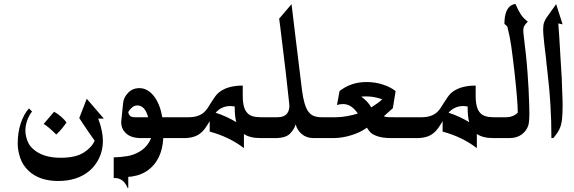

<svg xmlns="http://www.w3.org/2000/svg" viewBox="-20 -702 2920 976"><path d="M479 -99Q481 -95 486.5 -78.5Q492 -62 497.5 -36.5Q503 -11 503 15Q503 61 484.5 100.5Q466 140 435 166Q374 218 276 218Q181 218 126 167Q95 138 82.5 100Q70 62 70 28Q70 -29 86 -77Q101 -121 127 -151L143 -135Q130 -120 119.5 -93Q109 -66 109 -38Q109 -14 120 15.5Q131 45 163 67Q210 100 289 100Q365 100 406.5 73Q448 46 461 13Q453 2 428.5 -33.5Q404 -69 383 -102L421 -200L508 -99ZM318 -79Q309 -66 297 -51Q285 -36 266 -18Q225 -59 202 -72Q244 -120 255 -134Q272 -125 290.5 -109Q309 -93 318 -79Z M910 0H810Q804 112 730 165Q703 183 675.5 190Q648 197 632 197V254H629Q607 200 558 203V98Q596 97 628 91.5Q660 86 689 69Q730 45 748 0H697Q641 0 615 -30Q596 -50 596 -82L597 -92L606 -180Q609 -207 631.5 -230.5Q654 -254 689 -254Q732 -254 765 -210Q794 -170 805 -106H910ZM733 -106Q717 -166 678 -166Q665 -166 655 -158.5Q645 -151 639 -143Q633 -135 632 -132Q632 -126 638.5 -116Q645 -106 666 -106Z M1346 -106V0H1305Q1250 0 1220 -21V51Q1146 -6 1046 -33V-86Q1031 -61 1021 -47.5Q1011 -34 998 -24Q968 0 915 0H893Q871 0 855.5 -15.5Q840 -31 840 -53Q840 -75 855.5 -90.5Q871 -106 893 -106H938Q994 -106 1022 -136Q1035 -149 1052 -179Q1074 -214 1086 -226Q1129 -267 1214 -267V-214Q1214 -152 1237 -128Q1256 -106 1305 -106ZM1152 -163Q1106 -163 1076 -129Q1132 -111 1181 -81Q1173 -110 1173 -161Q1157 -163 1152 -163Z M1643 0H1575Q1538 0 1514 -20.5Q1490 -41 1483 -70Q1477 -47 1455 -23.5Q1433 0 1378 0H1329Q1307 0 1291.5 -15.5Q1276 -31 1276 -53Q1276 -75 1291.5 -90.5Q1307 -106 1329 -106H1389Q1425 -106 1440 -126Q1451 -141 1451 -164Q1451 -173 1450 -177Q1438 -298 1404 -570L1399 -607L1462 -681L1484 -498Q1513 -260 1515 -245Q1525 -166 1547 -135Q1559 -119 1575.5 -112.5Q1592 -106 1616 -106H1643Z M2094 -106V0H1971Q1926 0 1900 -9Q1874 -18 1864.5 -27.5Q1855 -37 1845 -53Q1815 -30 1767 -15Q1719 0 1673 0H1626Q1604 0 1588.5 -15.5Q1573 -31 1573 -52Q1573 -74 1588.5 -90Q1604 -106 1626 -106H1687Q1713 -106 1744 -111.5Q1775 -117 1799 -125Q1781 -151 1761 -163Q1744 -173 1723 -173Q1706 -173 1693 -168L1706 -239Q1764 -285 1843 -285Q1888 -285 1927 -272Q1966 -259 1991 -239L1977 -152Q1967 -144 1931 -111Q1940 -107 1953 -106.5Q1966 -106 1987 -106ZM1923 -197Q1883 -212 1841 -212Q1824 -212 1816 -211Q1851 -186 1867 -156Q1901 -177 1923 -197Z M2530 -106V0H2489Q2434 0 2404 -21V51Q2330 -6 2230 -33V-86Q2215 -61 2205 -47.5Q2195 -34 2182 -24Q2152 0 2099 0H2077Q2055 0 2039.5 -15.5Q2024 -31 2024 -53Q2024 -75 2039.5 -90.5Q2055 -106 2077 -106H2122Q2178 -106 2206 -136Q2219 -149 2236 -179Q2258 -214 2270 -226Q2313 -267 2398 -267V-214Q2398 -152 2421 -128Q2440 -106 2489 -106ZM2336 -163Q2290 -163 2260 -129Q2316 -111 2365 -81Q2357 -110 2357 -161Q2341 -163 2336 -163Z M2670 -172Q2671 -152 2671 -122Q2671 -86 2666 -66Q2657 -37 2632 -18.5Q2607 0 2569 0H2513Q2491 0 2475.5 -15.5Q2460 -31 2460 -53Q2460 -75 2475.5 -90.5Q2491 -106 2513 -106H2553Q2570 -106 2583 -111Q2596 -116 2603 -121.5Q2610 -127 2612 -129Q2612 -186 2595 -339Q2586 -417 2579 -466.5Q2572 -516 2559 -567L2544 -581Q2544 -586 2545 -602.5Q2546 -619 2551 -635Q2564 -677 2600 -682Q2616 -646 2628 -628Q2640 -610 2663 -592Q2650 -579 2645 -570Q2640 -561 2640 -547Q2640 -537 2641 -531Q2656 -414 2662 -327Q2668 -248 2670 -172Z M2840 -578 2818 -583Q2822 -538 2830 -395Q2837 -297 2838 -234Q2840 -194 2840 -166Q2840 -128 2837 -96Q2833 -62 2822 -42Q2816 -30 2806 -17Q2796 -4 2793 0H2783Q2783 -91 2778 -168Q2773 -254 2760 -363Q2758 -374 2756 -402Q2745 -488 2742 -528Q2741 -537 2741 -551Q2741 -574 2745.5 -587Q2750 -600 2758 -612L2807 -681Z"/></svg>

Font: Katibeh
Style: Regular
Weight: 400
Designer: Arabic design by Kourosh Beigpour, Latin design by Eduardo Tunni, engineering by Lasse Fister
Version: Version 1.0010g